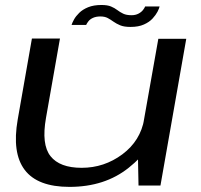

<svg xmlns="http://www.w3.org/2000/svg" viewBox="-20 -744 808 770"><path d="M535.5 0H623.5L727 -588.5H615L533 -126ZM220.5 -589.5H108L51 -264.5Q27.5 -130.5 79.2 -62.5Q131 5.5 258.5 5.5Q400.5 5.5 496.5 -71.5Q592.5 -148.5 606.5 -227.5L558.5 -267Q543.5 -179.5 470.8 -125.2Q398 -71 307.5 -71Q219.5 -71 182.5 -117.8Q145.5 -164.5 164.5 -271.5ZM503.5 -636Q535.5 -636 557.2 -645.8Q579 -655.5 592 -669.8Q605 -684 611.8 -697.2Q618.5 -710.5 620 -718H562Q560 -712 553.2 -703.5Q546.5 -695 534.8 -689Q523 -683 507.5 -683Q487 -683 474 -689.2Q461 -695.5 450.2 -703.8Q439.5 -712 425.2 -718Q411 -724 387 -724Q355.5 -724 333.5 -715Q311.5 -706 297.8 -692.5Q284 -679 276.8 -665.8Q269.5 -652.5 267 -644H325.5Q328 -650 334.5 -658.5Q341 -667 353.2 -672.5Q365.5 -678 382.5 -678Q400 -678 411.8 -671.8Q423.5 -665.5 435 -657.2Q446.5 -649 462 -642.5Q477.5 -636 503.5 -636Z"/></svg>

Font: Anybody Expanded
Style: Italic
Weight: 400
Width: 7
Italic angle: -10°
Version: Version 1.113;gftools[0.9.25]